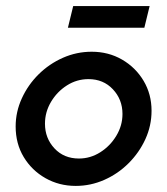

<svg xmlns="http://www.w3.org/2000/svg" viewBox="-20 -597 547 628"><path d="M227.8 11.1Q173.6 11.1 128.8 -14.2Q84 -39.6 57.6 -83.3Q31.2 -127.1 31.2 -183.3Q31.2 -231.2 51.4 -275.3Q71.5 -319.4 106.2 -353.8Q141 -388.2 185.8 -408Q230.6 -427.8 279.9 -427.8Q334.7 -427.8 379.2 -402.1Q423.6 -376.4 449.7 -332.6Q475.7 -288.9 475.7 -234.7Q475.7 -186.1 455.6 -142Q435.4 -97.9 400.7 -63.2Q366 -28.5 321.2 -8.7Q276.4 11.1 227.8 11.1ZM238.2 -78.5Q275.7 -78.5 308 -99Q340.3 -119.4 360.4 -152.8Q380.6 -186.1 380.6 -224.3Q380.6 -271.5 349.3 -304.9Q318.1 -338.2 269.4 -338.2Q231.2 -338.2 199 -317.7Q166.7 -297.2 146.9 -263.9Q127.1 -230.6 127.1 -192.4Q127.1 -145.1 158 -111.8Q188.9 -78.5 238.2 -78.5ZM202.1 -506.2 219.4 -577.1H469.4L452.1 -506.2Z"/></svg>

Font: Afacad Medium
Style: Italic
Weight: 500
Italic angle: -14°
Designer: Kristian Moeller
Foundry: Dicotype
Version: Version 1.000; ttfautohint (v1.8.4.7-5d5b)